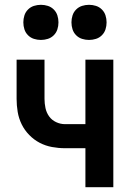

<svg xmlns="http://www.w3.org/2000/svg" viewBox="-20 -778 540 798"><path d="M335 0H451V-530H335V-262H250Q231 -262 213 -270.5Q195 -279 184 -294.5Q173 -310 169 -329Q165 -348 165 -367V-530H49V-367Q49 -340 53.5 -313Q58 -286 70 -261.5Q82 -237 101.5 -217Q121 -197 145 -184.5Q169 -172 196 -167Q223 -162 250 -162H335ZM350 -612Q365 -612 379 -616.5Q393 -621 403.5 -631.5Q414 -642 418.5 -656Q423 -670 423 -685Q423 -700 418.5 -714Q414 -728 403.5 -738.5Q393 -749 379 -753.5Q365 -758 350 -758Q335 -758 321 -753.5Q307 -749 296.5 -738.5Q286 -728 281.5 -714Q277 -700 277 -685Q277 -670 281.5 -656Q286 -642 296.5 -631.5Q307 -621 321 -616.5Q335 -612 350 -612ZM150 -612Q165 -612 179 -616.5Q193 -621 203.5 -631.5Q214 -642 218.5 -656Q223 -670 223 -685Q223 -700 218.5 -714Q214 -728 203.5 -738.5Q193 -749 179 -753.5Q165 -758 150 -758Q135 -758 121 -753.5Q107 -749 96.5 -738.5Q86 -728 81.5 -714Q77 -700 77 -685Q77 -670 81.5 -656Q86 -642 96.5 -631.5Q107 -621 121 -616.5Q135 -612 150 -612Z"/></svg>

Font: Iosevka SS09
Style: Bold
Weight: 700
Monospace: yes
Designer: Belleve Invis
Foundry: Belleve Invis
Version: Version 5.2.1; ttfautohint (v1.8.3)